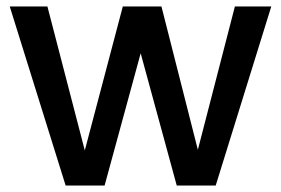

<svg xmlns="http://www.w3.org/2000/svg" viewBox="-20 -571 865 591"><path d="M703 -551C703 -551 589 -110 589 -110C589 -110 477 -551 477 -551C477 -551 358 -551 358 -551C358 -551 241 -108 241 -108C241 -108 126 -551 126 -551C126 -551 10 -551 10 -551C10 -551 182 0 182 0C182 0 302 0 302 0C302 0 413 -407 413 -407C413 -407 524 0 524 0C524 0 644 0 644 0C644 0 815 -551 815 -551C815 -551 703 -551 703 -551Z"/></svg>

Font: Girnar Poppins
Style: Medium
Weight: 500
Designer: Ninad Kale (Devanagari), Jonny Pinhorn (Latin)
Foundry: Indian Type Foundry
Version: ""